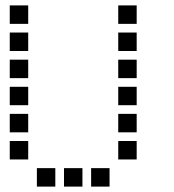

<svg xmlns="http://www.w3.org/2000/svg" viewBox="-20 -704 640 708"><path d="M17 -684Q16 -684 16 -684Q16 -684 16 -683V-617Q16 -616 16 -616Q16 -616 17 -616H83Q84 -616 84 -616Q84 -616 84 -617V-683Q84 -684 84 -684Q84 -684 83 -684ZM417 -684Q416 -684 416 -684Q416 -684 416 -683V-617Q416 -616 416 -616Q416 -616 417 -616H483Q484 -616 484 -616Q484 -616 484 -617V-683Q484 -684 484 -684Q484 -684 483 -684ZM17 -584Q16 -584 16 -584Q16 -584 16 -583V-517Q16 -516 16 -516Q16 -516 17 -516H83Q84 -516 84 -516Q84 -516 84 -517V-583Q84 -584 84 -584Q84 -584 83 -584ZM417 -584Q416 -584 416 -584Q416 -584 416 -583V-517Q416 -516 416 -516Q416 -516 417 -516H483Q484 -516 484 -516Q484 -516 484 -517V-583Q484 -584 484 -584Q484 -584 483 -584ZM17 -484Q16 -484 16 -484Q16 -484 16 -483V-417Q16 -416 16 -416Q16 -416 17 -416H83Q84 -416 84 -416Q84 -416 84 -417V-483Q84 -484 84 -484Q84 -484 83 -484ZM417 -484Q416 -484 416 -484Q416 -484 416 -483V-417Q416 -416 416 -416Q416 -416 417 -416H483Q484 -416 484 -416Q484 -416 484 -417V-483Q484 -484 484 -484Q484 -484 483 -484ZM17 -384Q16 -384 16 -384Q16 -384 16 -383V-317Q16 -316 16 -316Q16 -316 17 -316H83Q84 -316 84 -316Q84 -316 84 -317V-383Q84 -384 84 -384Q84 -384 83 -384ZM417 -384Q416 -384 416 -384Q416 -384 416 -383V-317Q416 -316 416 -316Q416 -316 417 -316H483Q484 -316 484 -316Q484 -316 484 -317V-383Q484 -384 484 -384Q484 -384 483 -384ZM17 -284Q16 -284 16 -284Q16 -284 16 -283V-217Q16 -216 16 -216Q16 -216 17 -216H83Q84 -216 84 -216Q84 -216 84 -217V-283Q84 -284 84 -284Q84 -284 83 -284ZM417 -284Q416 -284 416 -284Q416 -284 416 -283V-217Q416 -216 416 -216Q416 -216 417 -216H483Q484 -216 484 -216Q484 -216 484 -217V-283Q484 -284 484 -284Q484 -284 483 -284ZM17 -184Q16 -184 16 -184Q16 -184 16 -183V-117Q16 -116 16 -116Q16 -116 17 -116H83Q84 -116 84 -116Q84 -116 84 -117V-183Q84 -184 84 -184Q84 -184 83 -184ZM417 -184Q416 -184 416 -184Q416 -184 416 -183V-117Q416 -116 416 -116Q416 -116 417 -116H483Q484 -116 484 -116Q484 -116 484 -117V-183Q484 -184 484 -184Q484 -184 483 -184ZM117 -84Q116 -84 116 -84Q116 -84 116 -83V-17Q116 -16 116 -16Q116 -16 117 -16H183Q184 -16 184 -16Q184 -16 184 -17V-83Q184 -84 184 -84Q184 -84 183 -84ZM217 -84Q216 -84 216 -84Q216 -84 216 -83V-17Q216 -16 216 -16Q216 -16 217 -16H283Q284 -16 284 -16Q284 -16 284 -17V-83Q284 -84 284 -84Q284 -84 283 -84ZM317 -84Q316 -84 316 -84Q316 -84 316 -83V-17Q316 -16 316 -16Q316 -16 317 -16H383Q384 -16 384 -16Q384 -16 384 -17V-83Q384 -84 384 -84Q384 -84 383 -84Z"/></svg>

Font: Doto Black SemiBold
Style: Regular
Weight: 600
Monospace: yes
Version: Version 1.000